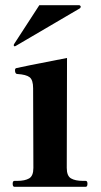

<svg xmlns="http://www.w3.org/2000/svg" viewBox="-20 -722 389 742"><path d="M36 0Q29 0 29 -12Q29 -23 36 -23H47Q76 -23 92.5 -32.5Q109 -42 109 -73L108 -381Q108 -413 94.5 -423.5Q81 -434 47 -436Q38 -436 38 -451Q38 -458 44 -459Q54 -462 239 -498L238 -73Q238 -42 254.5 -32.5Q271 -23 300 -23H311Q318 -23 318 -12Q318 0 311 0ZM289 -690Q292 -693 292 -696Q292 -698 290 -700Q288 -702 285 -702H132L34 -551L33 -547Q33 -546 34 -544.5Q35 -543 37 -543L40 -544Z"/></svg>

Font: Shippori Mincho ExtraBold
Style: Regular
Weight: 800
Designer: FONTDASU
Foundry: FONTDASU / Google Inc. / but / Adobe
Version: Version 3.110; ttfautohint (v1.8.3)